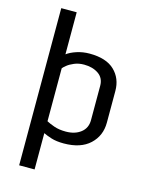

<svg xmlns="http://www.w3.org/2000/svg" viewBox="-136 -819 854 1103"><g transform="rotate(15 291.5 -267.5)"><path d="M87.9 -735.4H179.7V-485.4Q201.7 -502 237.5 -513.7Q273.4 -525.4 313.5 -525.4Q412.6 -525.4 461.9 -478Q511.2 -430.7 511.2 -356V-168Q511.2 -89.8 457 -39.1Q402.8 11.7 301.8 11.7Q258.3 11.7 228.3 2.2Q198.2 -7.3 179.7 -16.6V199.2H87.9ZM295.9 -57.1Q350.1 -57.1 384.8 -84Q419.4 -110.8 419.4 -158.2V-362.3Q419.4 -408.7 384.8 -432.4Q350.1 -456.1 299.3 -456.1Q267.1 -456.1 241.5 -445.3Q215.8 -434.6 200 -421.6Q184.1 -408.7 179.7 -402.3V-87.4Q197.3 -77.6 226.6 -67.4Q255.9 -57.1 295.9 -57.1Z"/></g></svg>

Font: Monda
Style: Regular
Weight: 400
Designer: Vernon Adams
Foundry: Vernon Adams
Version: Version 2.100; ttfautohint (v1.8.3)